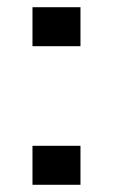

<svg xmlns="http://www.w3.org/2000/svg" viewBox="-20 -512 330 532"><path d="M203 -108V0H70V-108ZM203 -492V-384H70V-492Z"/></svg>

Font: Syne SemiBold
Style: Regular
Weight: 600
Designer: Lucas Descroix
Foundry: Bonjour Monde
Version: Version 2.200; ttfautohint (v1.8.4)